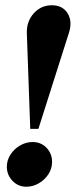

<svg xmlns="http://www.w3.org/2000/svg" viewBox="-20 -700 288 730"><path d="M177 -680Q218 -680 237 -649.5Q256 -619 242 -575L126 -210H95L82 -575Q81 -619 108.5 -649.5Q136 -680 177 -680ZM80 10Q49 10 27.5 -12.5Q6 -35 6 -66Q6 -91 20 -112.5Q34 -134 56.5 -147Q79 -160 104 -160Q136 -160 157 -138Q178 -116 178 -84Q178 -59 164 -37.5Q150 -16 127.5 -3Q105 10 80 10Z"/></svg>

Font: Brygada 1918
Style: Italic
Weight: 400
Italic angle: -8°
Designer: Mateusz Machalski | Borys Kosmynka | Przemek Hoffer
Foundry: NIEPODLEGLA 2018
Version: Version 3.006